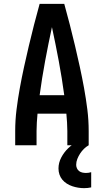

<svg xmlns="http://www.w3.org/2000/svg" viewBox="-20 -755 540 998"><path d="M59 0V-74Q59 -130 66 -186Q73 -242 83 -297Q93 -352 105 -407Q117 -462 130 -517Q143 -572 157 -626.5Q171 -681 186 -735H314Q329 -681 343 -626.5Q357 -572 370 -517Q383 -462 395 -407Q407 -352 417 -297Q427 -242 434 -186Q441 -130 441 -74V0H330V-74Q330 -96 328.5 -118.5Q327 -141 325 -164H175Q173 -141 171.5 -118.5Q170 -96 170 -74V0ZM186 -260H314Q302 -349 285.5 -437.5Q269 -526 250 -614Q231 -526 214.5 -437.5Q198 -349 186 -260ZM417 223Q402 223 386.5 220.5Q371 218 356 213Q341 208 327.5 199.5Q314 191 304 179Q294 167 289 152Q284 137 284 121Q284 91 298.5 63.5Q313 36 335 15Q357 -6 384.5 -20Q412 -34 441 -41V0Q427 8 416 19Q405 30 396.5 43Q388 56 382 71Q376 86 376 102Q376 111 380 120Q384 129 391.5 134.5Q399 140 408.5 142Q418 144 427 144Q434 144 440.5 143Q447 142 454 140V219Q445 221 436 222Q427 223 417 223Z"/></svg>

Font: Iosevka Term Curly
Style: Bold
Weight: 700
Designer: Belleve Invis
Foundry: Belleve Invis
Version: Version 32.3.0